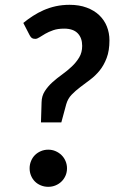

<svg xmlns="http://www.w3.org/2000/svg" viewBox="-20 -750 470 778"><path d="M74.5 -657Q92.5 -672 113 -685.2Q133.5 -698.5 156.8 -708.8Q180 -719 206.2 -724.8Q232.5 -730.5 262 -730.5Q301 -730.5 331.2 -719.2Q361.5 -708 382 -688.5Q402.5 -669 413 -642.8Q423.5 -616.5 423.5 -586.5Q423.5 -544.5 412.2 -515Q401 -485.5 383.8 -464.2Q366.5 -443 345.8 -427.5Q325 -412 305.5 -397.2Q286 -382.5 270.5 -366.5Q255 -350.5 248.5 -328L228.5 -254H146L148.5 -336Q149 -361 161.5 -380.5Q174 -400 192.2 -416.5Q210.5 -433 231.8 -448.2Q253 -463.5 271 -480.5Q289 -497.5 301 -517.5Q313 -537.5 313 -564Q313 -596.5 294.8 -615.2Q276.5 -634 240 -634Q214 -634 195.5 -627.5Q177 -621 163.5 -613.2Q150 -605.5 140.2 -599Q130.5 -592.5 123 -592.5Q114 -592.5 109.2 -595.8Q104.5 -599 100 -607.5ZM100 -68Q100 -83.5 105.8 -97.5Q111.5 -111.5 121.5 -121.5Q131.5 -131.5 145.5 -137.5Q159.5 -143.5 175.5 -143.5Q191.5 -143.5 205.2 -137.5Q219 -131.5 229.2 -121.5Q239.5 -111.5 245.5 -97.5Q251.5 -83.5 251.5 -68Q251.5 -52 245.5 -38.2Q239.5 -24.5 229.2 -14.5Q219 -4.5 205.2 1.2Q191.5 7 175.5 7Q159.5 7 145.5 1.2Q131.5 -4.5 121.5 -14.5Q111.5 -24.5 105.8 -38.2Q100 -52 100 -68Z"/></svg>

Font: Lato 2
Style: Bold Italic
Weight: 700
Italic angle: -7°
Designer: Lukasz Dziedzic with Adam Twardoch and Botio Nikoltchev
Foundry: tyPoland Lukasz Dziedzic
Version: Version 2.015; 2015-08-06; http://www.latofonts.com/